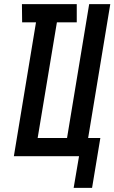

<svg xmlns="http://www.w3.org/2000/svg" viewBox="-20 -755 553 928"><path d="M336 153 362 0H47L154 -647H87L86 -735H351V-647H255L162 -88H304L411 -735H513L406 -88H465L425 153Z"/></svg>

Font: Iosevka SS18 Semibold
Style: Italic
Weight: 600
Italic angle: -9°
Monospace: yes
Designer: Belleve Invis
Foundry: Belleve Invis
Version: Version 25.1.1; ttfautohint (v1.8.4)